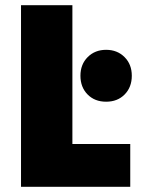

<svg xmlns="http://www.w3.org/2000/svg" viewBox="-20 -720 557 740"><path d="M61 -700H259V-165H482V0H61ZM290 -428Q290 -472 318 -500Q346 -528 389 -528Q432 -528 460 -500Q488 -472 488 -428Q488 -384 460.5 -356Q433 -328 389 -328Q345 -328 317.5 -356Q290 -384 290 -428Z"/></svg>

Font: Chess Sans ExtraBold
Style: Regular
Weight: 800
Designer: Wolf Bōese
Foundry: Wolf Bōese
Version: Version 7.223